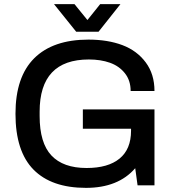

<svg xmlns="http://www.w3.org/2000/svg" viewBox="-20 -888 835 920"><path d="M238.8 -868.2H336.9L398.9 -792L460 -868.2H557.1L452.1 -735.8H345.2ZM392.1 12.2Q226.6 12.2 140.4 -75.4Q54.2 -163.1 54.2 -342.8Q54.2 -519.5 144 -608.9Q233.9 -698.2 403.8 -698.2Q496.1 -698.2 566.2 -671.9Q636.2 -645.5 678.2 -589.1Q720.2 -532.7 720.2 -452.1H606Q606 -502.4 578.4 -537.1Q550.8 -571.8 506.6 -587.4Q462.4 -603 405.8 -603Q169.9 -603 169.9 -353V-332Q169.9 -203.1 226.3 -143.1Q282.7 -83 395 -83Q498 -83 553 -128.2Q607.9 -173.3 607.9 -261.2V-271H377V-363.8H720.2V0H639.2L627.9 -82Q546.4 12.2 392.1 12.2Z"/></svg>

Font: Archivo Medium
Style: Regular
Weight: 500
Designer: Hector Gatti
Foundry: Omnibus-Type
Version: Version 2.001